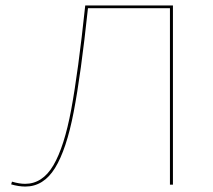

<svg xmlns="http://www.w3.org/2000/svg" viewBox="-20 -678 781 705"><path d="M615 0H604V-648H303Q277 -404 250.5 -266.5Q224 -129 182 -61Q140 7 73 7Q49 7 21 -1L24 -11Q51 -3 72 -3Q136 -3 176 -71Q216 -139 241.5 -276Q267 -413 293 -658H615Z"/></svg>

Font: Ysabeau Hairline
Style: Regular
Weight: 100
Designer: Christian Thalmann (Catharsis Fonts)
Version: Version 0.003